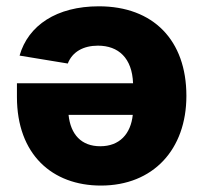

<svg xmlns="http://www.w3.org/2000/svg" viewBox="-20 -576 641 603"><path d="M290.5 -556.2C157.7 -556.2 68.4 -496.1 41.5 -401.4L192.9 -376.5C207 -413.1 241.7 -432.6 287.6 -432.6C352.1 -432.6 395 -393.6 397.9 -314.5H33.2V-271.5C33.2 -91.3 143.6 6.8 296.9 6.8C460.9 6.8 565.4 -106.4 565.4 -274.9C565.4 -449.7 461.4 -556.2 290.5 -556.2ZM397 -215.3C390.6 -155.3 355.5 -116.7 294.9 -116.7C235.8 -116.7 201.7 -153.3 195.3 -215.3Z"/></svg>

Font: Inter ExtraBold
Style: Regular
Weight: 800
Designer: Rasmus Andersson
Foundry: rsms
Version: Version 4.001;git-9221beed3